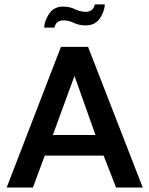

<svg xmlns="http://www.w3.org/2000/svg" viewBox="-20 -837 667 857"><path d="M9.8 0 252 -627.9H373L617.2 0H498L442.4 -142.6H179.7L127 0ZM215.8 -234.4H406.2L312.5 -498ZM176.8 -713.9Q179.7 -748 200.7 -777.8Q221.7 -807.6 261.7 -807.6Q291 -807.6 314.9 -795.9Q338.9 -784.2 363.3 -784.2Q377 -784.2 387.7 -791Q398.4 -797.9 403.3 -817.4H448.2Q445.3 -782.2 424.3 -752.9Q403.3 -723.6 361.3 -723.6Q333 -723.6 309.6 -734.9Q286.1 -746.1 262.7 -746.1Q249 -746.1 238.3 -739.3Q227.5 -732.4 222.7 -713.9Z"/></svg>

Font: Padauk
Style: Bold
Weight: 700
Designer: Debbi Hosken, Becca Hirsbrunner Spalinger
Foundry: SIL International
Version: Version 5.003